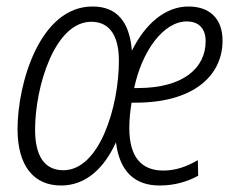

<svg xmlns="http://www.w3.org/2000/svg" viewBox="-20 -561 726 591"><path d="M168 10C245 10 301 -44 337 -123C348 -32 396 10 471 10C518 10 557 -2 590 -20L589 -68C556 -49 522 -36 483 -36C414 -36 378 -79 378 -167C378 -194 381 -221 385 -245H398C573 -245 665 -326 665 -436C665 -506 623 -541 560 -541C489 -541 427 -488 386 -405C379 -491 342 -541 265 -541C101 -541 34 -301 34 -164C34 -50 84 10 168 10ZM405 -290H393C417 -404 483 -495 555 -495C594 -495 613 -471 613 -434C613 -351 543 -290 405 -290ZM175 -37C119 -37 88 -78 88 -162C88 -293 148 -494 261 -494C318 -494 346 -450 346 -374C346 -234 287 -37 175 -37Z"/></svg>

Font: Noto Sans Condensed Light
Style: Italic
Weight: 300
Width: 3
Italic angle: -12°
Designer: Monotype Design Team
Foundry: Monotype Imaging Inc.
Version: Version 2.013